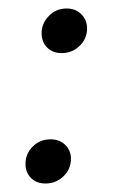

<svg xmlns="http://www.w3.org/2000/svg" viewBox="-20 -425 267 452"><path d="M125 -300Q104 -300 91 -313Q78 -326 78 -347Q78 -370 95 -387.5Q112 -405 137 -405Q158 -405 171.5 -391.5Q185 -378 185 -358Q185 -334 167.5 -317Q150 -300 125 -300ZM87 7Q66 7 53 -6Q40 -19 40 -39Q40 -63 57 -80Q74 -97 99 -97Q120 -97 133.5 -84Q147 -71 147 -51Q147 -27 129.5 -10Q112 7 87 7Z"/></svg>

Font: Yrsa
Style: Italic
Weight: 400
Italic angle: -7.10001°
Designer: Anna Giedrys (Yrsa+Rasa design), David Brezina (Yrsa art-direction, Rasa art-direction, design)
Foundry: Rosetta Type Foundry
Version: Version 2.004